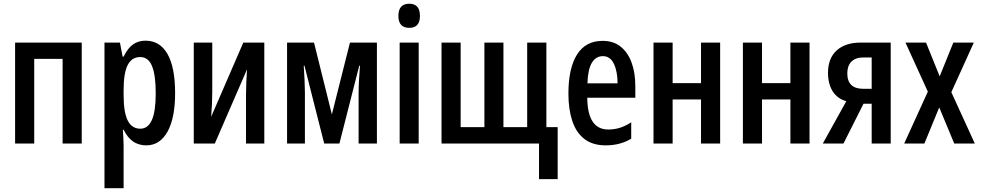

<svg xmlns="http://www.w3.org/2000/svg" viewBox="-20 -770 5260 1030"><path d="M418.5 -541.5V0H315.9V-454.1H163.6V0H61V-541.5Z M760.7 -551.8Q837.9 -551.8 878.7 -480Q919.4 -408.2 919.4 -270.5Q919.4 -137.2 878.7 -63.7Q837.9 9.8 764.6 9.8Q683.6 9.8 643.6 -73.7H639.2Q640.6 -48.3 641.8 -27.6Q643.1 -6.8 643.1 8.3V239.7H540.5V-541.5H623.5L637.7 -466.3H643.1Q666 -512.7 694.3 -532.2Q722.7 -551.8 760.7 -551.8ZM732.4 -463.9Q686.5 -463.9 664.8 -420.7Q643.1 -377.4 643.1 -286.6V-260.3Q643.1 -167 665.3 -123.3Q687.5 -79.6 732.9 -79.6Q773.9 -79.6 794.7 -126Q815.4 -172.4 815.4 -269.5Q815.4 -366.7 795.7 -415.3Q775.9 -463.9 732.4 -463.9Z M1118.7 -541.5V-277.3Q1118.7 -244.1 1117.2 -213.4Q1115.7 -182.6 1112.8 -143.6L1285.2 -541.5H1397.9V0H1299.8V-261.2Q1299.8 -294.9 1301.3 -328.9Q1302.7 -362.8 1305.2 -397.9L1132.3 0H1019.5V-541.5Z M2002 -541.5V0H1903.8V-273.9Q1903.8 -300.8 1905.8 -337.6Q1907.7 -374.5 1911.1 -417.5H1907.2L1800.8 0H1719.2L1613.3 -417.5H1609.4Q1611.8 -377.9 1613.8 -340.3Q1615.7 -302.7 1615.7 -274.9V0H1520V-541.5H1664.6L1760.3 -156.2L1857.4 -541.5Z M2175.8 -750Q2232.9 -750 2232.9 -684.6Q2232.9 -620.6 2175.8 -620.6Q2117.2 -620.6 2117.2 -684.6Q2117.2 -750 2175.8 -750ZM2226.1 -541.5V0H2124V-541.5Z M2911.1 -541.5V-87.9H2971.7V190.9H2871.6V0H2348.6V-541.5H2451.2V-87.9H2578.6V-541.5H2680.7V-87.9H2808.1V-541.5Z M3212.9 -550.8Q3271 -550.8 3309.8 -519.5Q3348.6 -488.3 3368.4 -433.8Q3388.2 -379.4 3388.2 -308.6V-245.6H3130.4Q3131.8 -75.2 3243.2 -75.2Q3274.4 -75.2 3304 -84Q3333.5 -92.8 3366.2 -113.8V-25.9Q3306.6 9.8 3230 9.8Q3158.7 9.8 3114.3 -25.1Q3069.8 -60.1 3049.6 -122.6Q3029.3 -185.1 3029.3 -267.6Q3029.3 -403.8 3075.4 -477.3Q3121.6 -550.8 3212.9 -550.8ZM3214.4 -468.8Q3176.8 -468.8 3155.3 -433.6Q3133.8 -398.4 3131.3 -322.8H3293Q3293 -385.7 3273.4 -427.2Q3253.9 -468.8 3214.4 -468.8Z M3588.4 -541.5V-324.2H3740.7V-541.5H3843.3V0H3740.7V-236.3H3588.4V0H3485.8V-541.5Z M4067.9 -541.5V-324.2H4220.2V-541.5H4322.8V0H4220.2V-236.3H4067.9V0H3965.3V-541.5Z M4504.9 0H4394L4520 -227.1Q4471.7 -240.7 4446.8 -280.5Q4421.9 -320.3 4421.9 -379.4Q4421.9 -457 4468.3 -499.3Q4514.6 -541.5 4597.2 -541.5H4758.3V0H4656.2V-213.4H4612.3ZM4525.4 -376.5Q4525.4 -293.5 4611.8 -293.5H4656.2V-461.9H4612.8Q4569.8 -461.9 4547.6 -439.5Q4525.4 -417 4525.4 -376.5Z M4957.5 -278.3 4837.4 -541.5H4947.8L5021 -360.4L5094.2 -541.5H5204.1L5083.5 -275.4L5209.5 0H5099.1L5018.6 -193.8L4939 0H4830.6Z"/></svg>

Font: Open Sans Condensed SemiBold
Style: Regular
Weight: 600
Width: 3
Designer: Monotype Design Team
Foundry: Monotype Imaging Inc.
Version: Version 3.000; ttfautohint (v1.8.4)